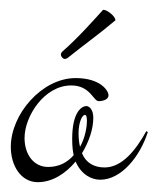

<svg xmlns="http://www.w3.org/2000/svg" viewBox="-20 -375 321 391"><path d="M181 -169C189 -169 201 -172 201 -181C201 -190 185 -216 134 -216C65 -216 2 -142 2 -76C2 -37 23 -4 57 -4C87 -4 114 -22 134 -46C146 -18 168 -9 184 -9C227 -9 265 -56 281 -106L278 -108C257 -70 229 -34 193 -34C172 -34 155 -43 147 -63C161 -86 170 -112 170 -135C170 -153 161 -159 156 -159C147 -159 127 -148 127 -92C127 -79 128 -68 130 -59C118 -45 101 -35 78 -35C49 -35 30 -60 30 -94C30 -138 70 -201 125 -201C164 -201 170 -169 181 -169ZM140 -104C140 -125 147 -141 153 -141C156 -141 157 -136 157 -129C157 -115 153 -94 143 -76C141 -84 140 -93 140 -104ZM119 -258C150 -283 185 -308 213 -332C214 -333 215 -333 215 -334C215 -342 198 -355 191 -355C190 -355 190 -355 189 -354C169 -332 139 -298 107 -270C105 -268 104 -266 104 -263C105 -259 108 -255 112 -255C114 -255 117 -256 119 -258Z"/></svg>

Font: Stalemate
Style: Regular
Weight: 400
Designer: Astigmatic (AOETI)
Foundry: Astigmatic (AOETI)
Version: Version 001.000